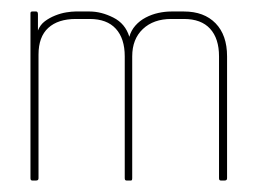

<svg xmlns="http://www.w3.org/2000/svg" viewBox="-20 -314 450 334"><path d="M371 0H364Q361 0 361 -4V-216Q361 -247 345.5 -264Q330 -281 300 -281H278Q247 -281 228.5 -263.5Q210 -246 210 -216V-4Q210 0 208 0H200Q197 0 197 -4V-216Q197 -247 181.5 -264Q166 -281 136 -281H112Q81 -281 64 -265.5Q47 -250 47 -219V-4Q47 0 43 0H36Q33 0 33 -4V-291Q33 -294 36 -294H43Q46 -294 46 -289V-261Q50 -271 58 -277Q66 -283 76 -287Q86 -291 95.5 -292.5Q105 -294 111 -294H136Q156 -294 177 -283.5Q198 -273 205 -250Q208 -261 215.5 -269.5Q223 -278 233.5 -283.5Q244 -289 255.5 -291.5Q267 -294 278 -294H300Q335 -294 355 -273.5Q375 -253 375 -216V-4Q375 0 371 0Z"/></svg>

Font: Chathura Thin
Style: Regular
Weight: 250
Designer: Appaji Ambarisha Darbha
Foundry: Aditya Fonts
Version: Version 1.001 2016